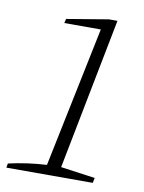

<svg xmlns="http://www.w3.org/2000/svg" viewBox="-87 -657 531 709"><g transform="rotate(10 178.5 -302.5)"><path d="M-14 0 -11 -16Q59 -32 132 -36L241 -563H104L108 -579L264 -605H296L185 -37L314 -19L310 0Z"/></g></svg>

Font: Piazzolla SC ExtraLight
Style: Italic
Weight: 200
Italic angle: -11.3°
Designer: Juan Pablo del Peral
Foundry: Huerta Tipografica
Version: Version 1.330